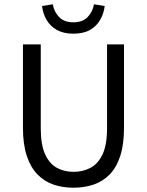

<svg xmlns="http://www.w3.org/2000/svg" viewBox="-20 -863 685 895"><path d="M323 12Q272 12 229.5 -2.5Q187 -17 155 -49.5Q123 -82 105 -136Q87 -190 87 -267V-656H170V-265Q170 -188 190.5 -143.5Q211 -99 245.5 -80.5Q280 -62 323 -62Q366 -62 401.5 -80.5Q437 -99 458 -143.5Q479 -188 479 -265V-656H558V-267Q558 -190 540.5 -136Q523 -82 491 -49.5Q459 -17 416 -2.5Q373 12 323 12ZM322 -706Q276 -706 245 -723.5Q214 -741 197 -770.5Q180 -800 176 -835L226 -843Q232 -808 255.5 -783.5Q279 -759 322 -759Q365 -759 388.5 -783.5Q412 -808 418 -843L468 -835Q464 -800 447 -770.5Q430 -741 399.5 -723.5Q369 -706 322 -706Z"/></svg>

Font: Source Sans 3 ExtraLight
Style: Regular
Weight: 400
Version: Version 3.052;hotconv 1.1.0;makeotfexe 2.6.0